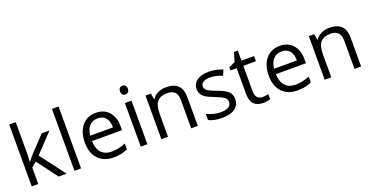

<svg xmlns="http://www.w3.org/2000/svg" viewBox="-30 -1482 4271 2215"><g transform="rotate(-20 2105.0 -375.0)"><path d="M166 -273.9Q187 -303.7 230 -352.1L402.8 -535.2H499L282.2 -307.1L514.2 0H416L227.1 -252.9L166 -200.2V0H85.9V-759.8H166V-356.9Q166 -330.1 162.1 -273.9Z M691.9 0H610.8V-759.8H691.9Z M1089.8 9.8Q971.2 9.8 902.6 -62.5Q834 -134.8 834 -263.2Q834 -392.6 897.7 -468.8Q961.4 -544.9 1068.8 -544.9Q1169.4 -544.9 1228 -478.8Q1286.6 -412.6 1286.6 -304.2V-252.9H918Q920.4 -158.7 965.6 -109.9Q1010.7 -61 1092.8 -61Q1179.2 -61 1263.7 -97.2V-24.9Q1220.7 -6.3 1182.4 1.7Q1144 9.8 1089.8 9.8ZM1067.9 -477.1Q1003.4 -477.1 965.1 -435.1Q926.8 -393.1 919.9 -318.8H1199.7Q1199.7 -395.5 1165.5 -436.3Q1131.3 -477.1 1067.9 -477.1Z M1505.9 0H1424.8V-535.2H1505.9ZM1418 -680.2Q1418 -708 1431.6 -720.9Q1445.3 -733.9 1465.8 -733.9Q1485.4 -733.9 1499.5 -720.7Q1513.7 -707.5 1513.7 -680.2Q1513.7 -652.8 1499.5 -639.4Q1485.4 -626 1465.8 -626Q1445.3 -626 1431.6 -639.4Q1418 -652.8 1418 -680.2Z M2043.9 0V-346.2Q2043.9 -411.6 2014.2 -443.8Q1984.4 -476.1 1920.9 -476.1Q1836.9 -476.1 1797.9 -430.7Q1758.8 -385.3 1758.8 -280.8V0H1677.7V-535.2H1743.7L1756.8 -461.9H1760.7Q1785.6 -501.5 1830.6 -523.2Q1875.5 -544.9 1930.7 -544.9Q2027.3 -544.9 2076.2 -498.3Q2125 -451.7 2125 -349.1V0Z M2636.7 -146Q2636.7 -71.3 2581.1 -30.8Q2525.4 9.8 2424.8 9.8Q2318.4 9.8 2258.8 -23.9V-99.1Q2297.4 -79.6 2341.6 -68.4Q2385.7 -57.1 2426.8 -57.1Q2490.2 -57.1 2524.4 -77.4Q2558.6 -97.7 2558.6 -139.2Q2558.6 -170.4 2531.5 -192.6Q2504.4 -214.8 2425.8 -245.1Q2351.1 -272.9 2319.6 -293.7Q2288.1 -314.5 2272.7 -340.8Q2257.3 -367.2 2257.3 -403.8Q2257.3 -469.2 2310.5 -507.1Q2363.8 -544.9 2456.5 -544.9Q2543 -544.9 2625.5 -509.8L2596.7 -443.8Q2516.1 -477.1 2450.7 -477.1Q2393.1 -477.1 2363.8 -459Q2334.5 -440.9 2334.5 -409.2Q2334.5 -387.7 2345.5 -372.6Q2356.4 -357.4 2380.9 -343.8Q2405.3 -330.1 2474.6 -304.2Q2569.8 -269.5 2603.3 -234.4Q2636.7 -199.2 2636.7 -146Z M2941.4 -57.1Q2962.9 -57.1 2982.9 -60.3Q3002.9 -63.5 3014.6 -66.9V-4.9Q3001.5 1.5 2975.8 5.6Q2950.2 9.8 2929.7 9.8Q2774.4 9.8 2774.4 -153.8V-472.2H2697.8V-511.2L2774.4 -544.9L2808.6 -659.2H2855.5V-535.2H3010.7V-472.2H2855.5V-157.2Q2855.5 -108.9 2878.4 -83Q2901.4 -57.1 2941.4 -57.1Z M3347.7 9.8Q3229 9.8 3160.4 -62.5Q3091.8 -134.8 3091.8 -263.2Q3091.8 -392.6 3155.5 -468.8Q3219.2 -544.9 3326.7 -544.9Q3427.2 -544.9 3485.8 -478.8Q3544.4 -412.6 3544.4 -304.2V-252.9H3175.8Q3178.2 -158.7 3223.4 -109.9Q3268.6 -61 3350.6 -61Q3437 -61 3521.5 -97.2V-24.9Q3478.5 -6.3 3440.2 1.7Q3401.9 9.8 3347.7 9.8ZM3325.7 -477.1Q3261.2 -477.1 3222.9 -435.1Q3184.6 -393.1 3177.7 -318.8H3457.5Q3457.5 -395.5 3423.3 -436.3Q3389.2 -477.1 3325.7 -477.1Z M4048.8 0V-346.2Q4048.8 -411.6 4019 -443.8Q3989.3 -476.1 3925.8 -476.1Q3841.8 -476.1 3802.7 -430.7Q3763.7 -385.3 3763.7 -280.8V0H3682.6V-535.2H3748.5L3761.7 -461.9H3765.6Q3790.5 -501.5 3835.4 -523.2Q3880.4 -544.9 3935.5 -544.9Q4032.2 -544.9 4081.1 -498.3Q4129.9 -451.7 4129.9 -349.1V0Z"/></g></svg>

Font: f01333215
Style: Regular
Weight: 400
Foundry: Ascender Corporation
Version: Version 1.10